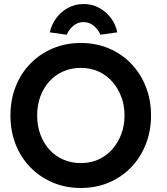

<svg xmlns="http://www.w3.org/2000/svg" viewBox="-20 -926 833 956"><path d="M32 -351Q32 -429 58 -495Q84 -561 131.5 -609.5Q179 -658 243 -685Q307 -712 382 -712Q458 -712 522 -685Q586 -658 633 -609Q680 -560 706 -494.5Q732 -429 732 -351Q732 -274 706 -208Q680 -142 633 -93Q586 -44 522 -17Q458 10 382 10Q307 10 243 -17Q179 -44 131.5 -92.5Q84 -141 58 -207Q32 -273 32 -351ZM600 -351Q600 -402 583.5 -445Q567 -488 538 -520.5Q509 -553 469.5 -570.5Q430 -588 382 -588Q335 -588 295 -570.5Q255 -553 226 -521Q197 -489 181 -446Q165 -403 165 -351Q165 -300 181 -256.5Q197 -213 226 -181Q255 -149 295 -131.5Q335 -114 382 -114Q430 -114 469.5 -131.5Q509 -149 538 -181.5Q567 -214 583.5 -257Q600 -300 600 -351ZM228 -765Q237 -805 260.5 -836.5Q284 -868 319 -887Q354 -906 396 -906Q439 -906 473.5 -887Q508 -868 532 -836.5Q556 -805 564 -765L480 -753Q469 -779 447 -797.5Q425 -816 396 -816Q367 -816 345 -797.5Q323 -779 312 -753Z"/></svg>

Font: Our Lexend Medium
Style: Regular
Weight: 500
Designer: Bonnie Shaver-Troup, Thomas Jockin
Foundry: Lexend
Version: Version 1.007